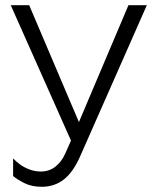

<svg xmlns="http://www.w3.org/2000/svg" viewBox="-20 -550 594 738"><path d="M140.6 168Q101 168 72.4 153.2Q43.7 138.4 30.4 126.4V58.8Q39.9 69.2 55.7 81.1Q71.5 93 92.7 101.2Q113.9 109.3 137.5 109.3Q168.2 109.3 192.1 91.2Q215.9 73 230.3 41.2L252.9 -9.5L21.3 -530H92.2L295.2 -52.9L263.4 -33.6L473.7 -530H544.4L288.9 49Q261.6 111.6 225.4 139.8Q189.3 168 140.6 168Z"/></svg>

Font: Roundo Variable
Style: Regular
Weight: 200
Designer: Shiva Nallaperumal
Foundry: Indian Type Foundry
Version: Version 2.000